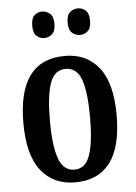

<svg xmlns="http://www.w3.org/2000/svg" viewBox="-54 -792 597 843"><g transform="rotate(-5 244.5 -370.0)"><path d="M243 10Q148 10 93.5 -59Q39 -128 39 -269Q39 -547 246 -547Q341 -547 395.5 -478.5Q450 -410 450 -269Q450 -128 397.5 -59Q345 10 243 10ZM245 -46Q294 -46 313.5 -103Q333 -160 333 -269Q333 -379 313.5 -434.5Q294 -490 244 -490Q195 -490 175.5 -434.5Q156 -379 156 -269Q156 -160 176 -103Q196 -46 245 -46ZM322 -633Q301 -633 286 -646Q271 -659 271 -691Q271 -724 286 -737Q301 -750 322 -750Q340 -750 355 -737Q370 -724 370 -691Q370 -659 355 -646Q340 -633 322 -633ZM163 -633Q144 -633 129.5 -646Q115 -659 115 -691Q115 -724 129.5 -737Q144 -750 163 -750Q182 -750 197.5 -737Q213 -724 213 -691Q213 -659 197.5 -646Q182 -633 163 -633Z"/></g></svg>

Font: Noto Serif ExtraCondensed SemiBold
Style: Regular
Weight: 600
Width: 2
Designer: Monotype Design Team
Foundry: Monotype Imaging Inc.
Version: Version 2.015; ttfautohint (v1.8.4.7-5d5b)